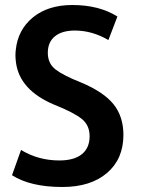

<svg xmlns="http://www.w3.org/2000/svg" viewBox="-20 -729 584 767"><path d="M473 -190Q473 -94 407.5 -38Q342 18 229 18Q102 18 28 -29L64 -130Q133 -88 217 -88Q276 -88 307 -113Q338 -138 338 -185Q338 -229 306 -254.5Q274 -280 196 -311Q59 -369 44 -478Q40 -507 43 -529Q51 -610 111.5 -659.5Q172 -709 269 -709Q376 -709 449 -663L413 -569Q348 -607 279 -607Q228 -607 199.5 -584Q171 -561 171 -518Q171 -475 202.5 -451Q234 -427 305 -399Q395 -361 434 -312Q473 -263 473 -190Z"/></svg>

Font: Repo
Style: DemiBold
Weight: 600
Designer: Stefan Peev
Foundry: Context Ltd
Version: Version 001.000